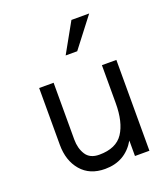

<svg xmlns="http://www.w3.org/2000/svg" viewBox="-128 -773 766 874"><g transform="rotate(-20 254.5 -336.0)"><path d="M379 -75Q330 9 232 9Q158 9 116.5 -39.5Q75 -88 75 -165V-440H145V-165Q145 -122 164.5 -91.5Q184 -61 229 -61Q311 -61 345 -112.5Q379 -164 379 -256V-440H449V0H379ZM405 -681 295 -538H239L319 -681Z"/></g></svg>

Font: Puffins on Iceburgs
Style: Regular
Weight: 400
Version: Version 1.0